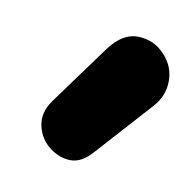

<svg xmlns="http://www.w3.org/2000/svg" viewBox="-55 -934 382 385"><g transform="rotate(15 135.5 -741.5)"><path d="M78.5 -615.5Q55.5 -629.5 47.2 -655.8Q39 -682 55.5 -709.5L132.5 -837Q156.5 -877 189.2 -878.8Q222 -880.5 245 -859Q268.5 -838 270.8 -808Q273 -778 254.5 -753.5L162 -631Q143.5 -606.5 121.8 -604.5Q100 -602.5 78.5 -615.5Z"/></g></svg>

Font: Edu AU VIC WA NT Hand
Style: Bold
Weight: 700
Version: Version 1.001